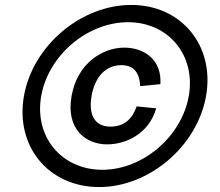

<svg xmlns="http://www.w3.org/2000/svg" viewBox="-20 -739 892 778"><path d="M414 -154C495 -154 585 -201 613 -300L534 -308C516 -258 485 -226 427 -226C363 -226 338 -275 351 -350C364 -425 407 -475 471 -475C528 -475 546 -437 548 -390L630 -398C636 -497 565 -546 483 -546C398 -546 294 -485 270 -350C246 -214 329 -154 414 -154ZM77 -350C41 -146 177 19 382 19C584 19 779 -146 815 -350C851 -554 715 -719 512 -719C308 -719 113 -554 77 -350ZM147 -350C176 -515 334 -649 499 -649C663 -649 774 -515 745 -350C716 -185 558 -51 395 -51C229 -51 118 -185 147 -350Z"/></svg>

Font: Uncut Sans Medium
Style: Italic
Weight: 500
Italic angle: -10°
Designer: Kasper Nordkvist
Foundry: Uncut Type
Version: Version 1.111;FEAKit 1.0